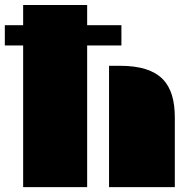

<svg xmlns="http://www.w3.org/2000/svg" viewBox="-32 -768 801 788"><path d="M63 0H325.7V-581.5H466.3V-664.6H325.7V-747.6H63V-664.6H-12.2V-581.5H63ZM415.5 0H685.5V-284.7C685.5 -422.9 628.4 -498 459.5 -498H415.5Z"/></svg>

Font: Plaster
Style: Regular
Weight: 400
Designer: Eben Sorkin
Foundry: Eben Sorkin
Version: Version 1.007